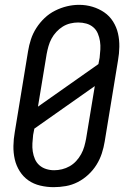

<svg xmlns="http://www.w3.org/2000/svg" viewBox="-20 -766 540 794"><path d="M202 8Q174 8 146.5 1.5Q119 -5 97.5 -20Q76 -35 61.5 -58Q47 -81 41 -107.5Q35 -134 35.5 -162.5Q36 -191 41 -219L96 -554Q100 -579 108 -603.5Q116 -628 130.5 -650.5Q145 -673 164.5 -691.5Q184 -710 208 -722Q232 -734 257 -740Q282 -746 307 -746Q336 -746 362.5 -738Q389 -730 411 -715Q433 -700 447.5 -677Q462 -654 468 -627.5Q474 -601 473.5 -572.5Q473 -544 468 -516L413 -181Q409 -156 401 -131.5Q393 -107 379 -84.5Q365 -62 345 -43.5Q325 -25 301.5 -13Q278 -1 252.5 3.5Q227 8 202 8ZM137 -325 387 -501 392 -527Q394 -544 395 -561.5Q396 -579 393.5 -595.5Q391 -612 384.5 -627.5Q378 -643 365.5 -653.5Q353 -664 337 -668.5Q321 -673 303 -673Q287 -673 270.5 -669Q254 -665 239.5 -656Q225 -647 213 -634Q201 -621 193 -606Q185 -591 180.5 -575Q176 -559 173 -543ZM204 -62Q220 -62 236.5 -66Q253 -70 268 -78.5Q283 -87 295 -100Q307 -113 315.5 -128.5Q324 -144 328.5 -160Q333 -176 336 -192L372 -410L122 -234L117 -208Q115 -191 114 -173.5Q113 -156 115.5 -139.5Q118 -123 124.5 -108Q131 -93 143 -82.5Q155 -72 171 -67Q187 -62 204 -62Z"/></svg>

Font: Iosevka Slab
Style: Italic
Weight: 400
Italic angle: -9°
Monospace: yes
Designer: Belleve Invis
Foundry: Belleve Invis
Version: Version 11.1.0; ttfautohint (v1.8.3)